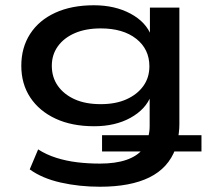

<svg xmlns="http://www.w3.org/2000/svg" viewBox="-20 -521 799 730"><path d="M360 189Q281 189 210.5 173Q140 157 93 123L125 47Q156 67 194 79Q232 91 273.5 96Q315 101 360 101Q419 101 460 87Q501 73 523 46L522 55H368V-7H557L544 0Q546 -10 547.5 -19.5Q549 -29 549 -41V-157H554Q534 -105 476 -73Q418 -41 338 -41Q253 -41 191 -70Q129 -99 95 -150.5Q61 -202 61 -271Q61 -340 94.5 -392Q128 -444 190 -472.5Q252 -501 337 -501Q417 -501 476.5 -469Q536 -437 556 -383L550 -386V-492H662V-49Q662 -32 660 -16.5Q658 -1 656 12L644 -7H746V55H631L647 45Q620 118 548 153.5Q476 189 360 189ZM363 -125Q420 -125 461 -143.5Q502 -162 525 -194Q548 -226 548 -269Q548 -334 498 -373.5Q448 -413 363 -413Q306 -413 264.5 -395Q223 -377 200 -345Q177 -313 177 -271Q177 -227 200 -194.5Q223 -162 264 -143.5Q305 -125 363 -125Z"/></svg>

Font: Nunito Sans 10pt Expanded SemiBold
Style: Regular
Weight: 600
Width: 7
Designer: Vernon Adams
Foundry: Vernon Adams
Version: Version 3.101;gftools[0.9.27]